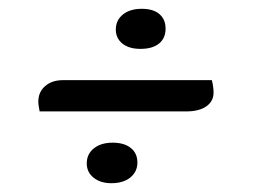

<svg xmlns="http://www.w3.org/2000/svg" viewBox="-20 -458 590 436"><path d="M70 -205Q69 -210 68 -216.5Q67 -223 67 -227Q67 -249 82.5 -262.5Q98 -276 123 -276H461Q463 -269 464 -261Q465 -253 465 -248Q465 -228 448.5 -216.5Q432 -205 403 -205ZM233 -42Q208 -42 192.5 -54.5Q177 -67 177 -87Q177 -108 193 -121Q209 -134 236 -134Q262 -134 277 -122Q292 -110 292 -89Q292 -68 276 -55Q260 -42 233 -42ZM299 -347Q273 -347 258 -359Q243 -371 243 -391Q243 -412 259 -425Q275 -438 302 -438Q328 -438 342 -426Q356 -414 356 -393Q356 -371 341 -359Q326 -347 299 -347Z"/></svg>

Font: Sansita Swashed Light Light
Style: Regular
Weight: 300
Version: Version 1.003